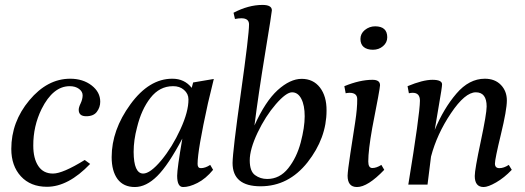

<svg xmlns="http://www.w3.org/2000/svg" viewBox="-20 -750 2132 780"><path d="M265.1 -430.2Q316.9 -430.2 352.1 -403.1Q387.2 -376 387.2 -336.9Q387.2 -314 373.5 -295.9Q360.4 -277.8 330.1 -277.8Q299.8 -277.8 299.8 -304.2Q299.8 -314 307.6 -330.1Q315.4 -346.7 315.7 -362.3Q315.9 -377.9 301 -388.9Q286.1 -399.9 263.2 -399.9Q195.3 -399.9 148.9 -307.1Q114.7 -237.3 115.2 -158.2Q115.2 -106.4 135.5 -75.7Q155.8 -44.9 195.3 -44.9Q234.9 -44.9 324.2 -100.1L346.2 -84Q257.3 8.8 170.9 8.8Q104 8.8 64.9 -33.7Q25.9 -76.2 25.9 -145Q25.9 -254.9 99.1 -342.5Q172.4 -430.2 265.1 -430.2Z M682.6 -399.9Q628.4 -399.9 591.3 -352.5Q554.2 -305.2 536.6 -231.9Q522.9 -180.7 522.9 -132.8Q523.4 -45.4 561.5 -44.9Q590.3 -44.9 635.3 -98.6Q679.7 -152.3 712.9 -224.6Q746.1 -296.9 745.6 -346.2Q745.6 -369.1 727.5 -384.8Q709.5 -400.4 682.6 -399.9ZM795.9 -66.9Q814 -66.9 834 -80.1L845.7 -60.1Q815.9 -23.9 782.2 -6.8Q748.5 10.3 723.6 9.8Q699.7 9.8 699.7 -36.1Q699.7 -64.9 720.7 -187Q663.6 -79.1 618.7 -34.7Q573.7 9.8 527.8 9.8Q481.9 9.8 457.5 -22.5Q433.6 -55.2 433.6 -111.8Q433.6 -221.7 509.8 -326.2Q585.9 -430.7 680.7 -430.2Q729.5 -430.2 758.8 -393.1L764.6 -415L848.6 -429.2L824.7 -330.1Q782.7 -139.2 782.7 -84Q782.7 -66.9 795.9 -66.9Z M1217.8 -277.3Q1217.8 -322.3 1204.1 -348.6Q1190.4 -375 1166.5 -375Q1142.6 -375 1100.6 -326.7Q1058.6 -278.3 1026.4 -210.9Q994.6 -143.6 994.6 -98.6Q994.6 -54.2 1016.1 -38.6Q1037.6 -22.9 1065.4 -22.9Q1116.2 -22.9 1150.9 -66.4Q1185.5 -109.9 1201.7 -171.4Q1217.8 -232.9 1217.8 -277.3ZM1229.5 -90.8Q1152.3 6.8 1038.6 6.8Q924.8 6.8 924.8 -87.9Q925.3 -135.7 958.5 -372.1Q991.7 -608.4 991.7 -650.9Q991.7 -675.8 960.4 -675.8Q949.2 -675.8 934.6 -672.9L928.7 -698.2Q989.3 -730 1046.4 -730Q1084.5 -730 1084.5 -708Q1084.5 -700.2 1057.1 -533.7Q1029.8 -367.2 1013.7 -240.2Q1057.6 -337.9 1107.9 -383.8Q1158.7 -429.7 1205.6 -429.7Q1252.4 -429.7 1279.8 -394.5Q1307.1 -358.9 1306.6 -300.8Q1306.6 -189 1229.5 -90.8Z M1430.2 9.8Q1392.1 9.8 1392.1 -36.1Q1392.6 -56.2 1403.3 -126.5Q1414.1 -196.8 1422.9 -253.4Q1431.6 -310.1 1431.2 -347.2Q1431.2 -373 1399.9 -373Q1392.1 -373 1384.3 -371.1L1378.9 -399.9Q1441.9 -425.8 1493.2 -425.8Q1523.9 -425.8 1523.9 -403.8Q1523.9 -391.1 1492.2 -230Q1476.1 -139.2 1476.1 -94.2Q1476.1 -67.4 1492.7 -67.4Q1509.3 -67.4 1529.3 -80.1L1541 -60.1Q1474.1 9.8 1430.2 9.8ZM1504.4 -643.1Q1553.2 -642.6 1553.2 -598.6Q1553.2 -577.1 1536.1 -562.5Q1519 -547.9 1495.1 -547.9Q1471.2 -547.9 1457.5 -559.1Q1444.3 -570.3 1444.3 -591.8Q1444.3 -613.3 1461.9 -627.9Q1480.5 -643.1 1504.4 -643.1Z M1944.8 9.8Q1908.7 9.8 1908.7 -35.2Q1908.7 -61 1932.9 -174.6Q1957 -288.1 1957 -317.4Q1957 -375 1913.1 -375Q1869.1 -375 1812 -290Q1754.9 -205.1 1731 -113.8L1716.8 0H1638.7Q1685.5 -285.2 1686 -340.8Q1686 -373 1656.7 -373Q1648.9 -373 1641.1 -371.1L1635.7 -399.9Q1697.8 -425.8 1736.8 -425.8Q1775.9 -425.8 1775.9 -407.2Q1775.9 -395.5 1762.9 -321.8Q1750 -248 1746.1 -222.2Q1782.2 -309.1 1834 -369.6Q1885.7 -430.2 1949.7 -430.2Q1990.7 -430.2 2014.9 -405Q2039.1 -379.9 2039.1 -341.8Q2039.1 -303.7 2014.9 -203.9Q1990.7 -104 1990.7 -85.4Q1990.7 -66.9 2008.8 -66.9Q2026.9 -66.9 2046.9 -80.1L2059.1 -60.1Q2028.3 -27.8 1995.6 -9Q1962.9 9.8 1944.8 9.8Z"/></svg>

Font: Unna-Italic
Style: Italic
Weight: 400
Italic angle: -8°
Designer: Jorge de Buen U.
Foundry: Omnibus-Type
Version: Version 2.006;PS 002.006;hotconv 1.0.70;makeotf.lib2.5.58329